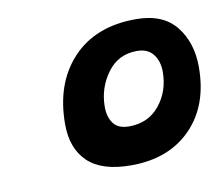

<svg xmlns="http://www.w3.org/2000/svg" viewBox="-49 -774 528 454"><g transform="rotate(-10 215.0 -547.0)"><path d="M232.5 -377.5Q162 -377.5 128.5 -409.8Q95 -442 95 -500Q95 -598 150.2 -657Q205.5 -716 302.5 -716Q367.5 -716 398.8 -676.8Q430 -637.5 430 -579Q430 -486.5 376.5 -432Q323 -377.5 232.5 -377.5ZM243.5 -469Q289.5 -469 316.8 -502.5Q344 -536 344 -582.5Q344 -608 331 -624.8Q318 -641.5 292 -641.5Q247 -641.5 220.8 -605.5Q194.5 -569.5 194.5 -524Q194.5 -500 206 -484.5Q217.5 -469 243.5 -469Z"/></g></svg>

Font: Grandstander SemiBold
Style: Italic
Weight: 600
Italic angle: -15°
Designer: Tyler Finck
Foundry: Etcetera Type Co
Version: Version 1.200; ttfautohint (v1.8.3)